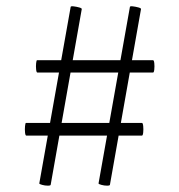

<svg xmlns="http://www.w3.org/2000/svg" viewBox="-20 -504 566 606"><path d="M140 79Q140 82 131 82Q122 82 113 79.5Q104 77 104 75L203 -482Q203 -485 212 -484Q221 -483 230 -480.5Q239 -478 238 -475ZM327 79Q327 82 318 82Q309 82 300 79.5Q291 77 291 75L390 -482Q390 -485 399 -484Q408 -483 417 -480.5Q426 -478 425 -475ZM63 -76Q60 -76 59 -86Q58 -96 59 -106Q60 -116 62 -116H428Q431 -116 432 -106Q433 -96 432 -86Q431 -76 428 -76ZM98 -275Q95 -275 94 -285Q93 -295 94 -304.5Q95 -314 97 -314H463Q466 -314 467 -304.5Q468 -295 467 -285Q466 -275 463 -275Z"/></svg>

Font: Cormorant Light
Style: Regular
Weight: 400
Version: Version 4.000